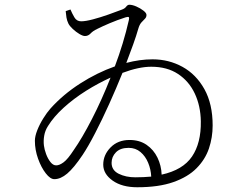

<svg xmlns="http://www.w3.org/2000/svg" viewBox="-20 -770 1040 809"><path d="M549.8 -22.9Q585.4 -22.9 617.2 -25.9Q615.7 -56.6 604.2 -84.2Q592.8 -111.8 572 -129.4Q551.3 -147 522 -147Q486.8 -147 468.5 -128.2Q450.2 -109.4 450.2 -84Q450.2 -52.7 480.2 -37.8Q510.3 -22.9 549.8 -22.9ZM291 -138.2Q325.7 -187.5 367.2 -268.1Q408.7 -348.6 445.8 -442.9Q393.6 -419.4 342 -387Q290.5 -354.5 248.5 -316.4Q206.5 -278.3 182.1 -238.8Q169.9 -219.7 166.3 -198.5Q162.6 -177.2 165 -157.2Q167 -140.6 174.3 -120.8Q181.6 -101.1 192.6 -87.2Q203.6 -73.2 216.8 -73.2Q230.5 -73.2 248 -86.2Q265.6 -99.1 291 -138.2ZM256.8 -723.1 276.9 -730Q283.7 -713.4 293.5 -696.8Q303.2 -680.2 321.8 -680.2Q340.3 -680.2 371.8 -688.5Q403.3 -696.8 436.3 -708.5Q469.2 -720.2 492.2 -729Q505.4 -733.4 511.5 -741.7Q517.6 -750 524.9 -750Q537.6 -750 554.4 -742.7Q571.3 -735.4 584.2 -725.3Q597.2 -715.3 597.2 -707Q597.2 -697.3 590.6 -690.9Q584 -684.6 575.9 -675.5Q567.9 -666.5 563 -649.9Q554.2 -619.1 541 -582.3Q527.8 -545.4 512.2 -504.9Q568.8 -520 623 -520Q691.4 -520 749 -488.3Q806.6 -456.5 841.3 -394.3Q876 -332 876 -241.2Q876 -190.9 860.4 -144.5Q844.7 -98.1 808.3 -61.3Q772 -24.4 710.4 -2.7Q648.9 19 558.1 19Q494.1 19 454.6 -9Q415 -37.1 415 -76.2Q415 -117.2 445.8 -148.7Q476.6 -180.2 525.9 -180.2Q567.9 -180.2 597.7 -159.7Q627.4 -139.2 643.6 -105.7Q659.7 -72.3 661.1 -34.2Q750.5 -53.7 789.1 -110.6Q827.6 -167.5 826.2 -258.8Q825.2 -323.7 800.8 -375.7Q776.4 -427.7 730.2 -458.3Q684.1 -488.8 617.2 -488.8Q564.9 -488.8 496.1 -462.9Q469.7 -397.5 439.9 -331.5Q410.2 -265.6 381.1 -209.5Q352.1 -153.3 328.1 -117.2Q291 -62 263.2 -38.6Q235.4 -15.1 209 -15.1Q191.9 -15.1 172.9 -39.6Q153.8 -64 140.4 -101.3Q127 -138.7 127 -176.8Q127 -195.8 137 -221.2Q147 -246.6 162.4 -271.2Q177.7 -295.9 192.9 -313Q246.1 -372.1 317.6 -418Q389.2 -463.9 463.9 -490.2Q500.5 -586.9 522.9 -685.1Q525.4 -695.3 522.5 -697.8Q519.5 -700.2 508.8 -696.8Q473.6 -685.5 442.1 -672.1Q410.6 -658.7 389.2 -647.9Q371.6 -639.6 361.6 -628.9Q351.6 -618.2 337.9 -618.2Q329.1 -618.2 314.7 -626.7Q300.3 -635.3 286.9 -647.7Q273.4 -660.2 268.1 -670.9Q262.2 -683.1 260 -696.3Q257.8 -709.5 256.8 -723.1Z"/></svg>

Font: Source Han Serif CN ExtraLight
Style: Regular
Weight: 250
Designer: Ryoko NISHIZUKA  (kana & ideographs); Frank Grießhammer (Latin, Greek & Cyrillic); Wenlong ZHANG  (bopomofo); Sandoll Co
Foundry: Adobe Systems Incorporated
Version: Version 1.001;PS 1.001;hotconv 16.6.54;makeotf.lib2.5.65590